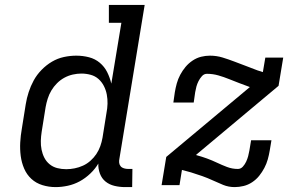

<svg xmlns="http://www.w3.org/2000/svg" viewBox="-20 -755 1240 783"><path d="M207 8Q179 8 153 0Q127 -8 108 -25.5Q89 -43 78.5 -67.5Q68 -92 64.5 -119Q61 -146 62.5 -174Q64 -202 69 -230L85 -330Q89 -355 97 -379.5Q105 -404 117.5 -427Q130 -450 149.5 -470Q169 -490 192 -503.5Q215 -517 240.5 -522.5Q266 -528 291 -528Q318 -528 343 -521.5Q368 -515 387 -499Q406 -483 417 -461Q428 -439 434 -414L475 -662H424V-735H570L467 -108Q465 -99 466 -91Q467 -83 472 -77Q477 -71 485.5 -68.5Q494 -66 503 -66H520L519 8H490Q468 8 447 3Q426 -2 410.5 -14.5Q395 -27 387.5 -47Q380 -67 381 -88Q368 -66 348 -47Q328 -28 305 -15.5Q282 -3 256.5 2.5Q231 8 207 8ZM250 -65Q267 -65 284.5 -68.5Q302 -72 318.5 -79.5Q335 -87 349 -99.5Q363 -112 373 -127Q383 -142 389 -159Q395 -176 398 -193L414 -293Q418 -313 418.5 -332Q419 -351 415.5 -369.5Q412 -388 403.5 -404.5Q395 -421 381.5 -433Q368 -445 349.5 -450Q331 -455 312 -455Q295 -455 277 -451Q259 -447 242.5 -438Q226 -429 212.5 -415.5Q199 -402 189.5 -386Q180 -370 174.5 -352.5Q169 -335 166 -318L150 -218Q147 -199 146.5 -180.5Q146 -162 149.5 -144.5Q153 -127 161 -111.5Q169 -96 182.5 -85Q196 -74 213.5 -69.5Q231 -65 250 -65ZM937 8Q912 8 890 -1Q868 -10 847.5 -19.5Q827 -29 804.5 -37Q782 -45 759 -52L722 -62L712 0H639L658 -115L999 -400Q977 -408 956 -416Q935 -424 914 -432.5Q893 -441 870.5 -447.5Q848 -454 824 -454Q812 -454 803.5 -444.5Q795 -435 789.5 -424Q784 -413 781 -402Q778 -391 776 -379L770 -337H687L693 -379Q696 -397 701 -415Q706 -433 715 -450Q724 -467 736.5 -482Q749 -497 765.5 -508Q782 -519 800 -523.5Q818 -528 836 -528Q863 -528 887.5 -520.5Q912 -513 935.5 -504Q959 -495 983 -486Q1007 -477 1030 -468L1052 -461L1062 -520H1135L1116 -405L779 -123L782 -122Q804 -116 824.5 -108.5Q845 -101 865 -91.5Q885 -82 906 -74Q927 -66 950 -66Q962 -66 970.5 -75.5Q979 -85 984 -96Q989 -107 992 -118Q995 -129 997 -141L1004 -183H1087L1080 -141Q1077 -123 1072 -105Q1067 -87 1058 -70Q1049 -53 1037 -38Q1025 -23 1008.5 -12Q992 -1 973.5 3.5Q955 8 937 8Z"/></svg>

Font: Iosevka Etoile
Style: Italic
Weight: 400
Italic angle: -9°
Designer: Belleve Invis
Foundry: Belleve Invis
Version: Version 22.1.2; ttfautohint (v1.8.4)